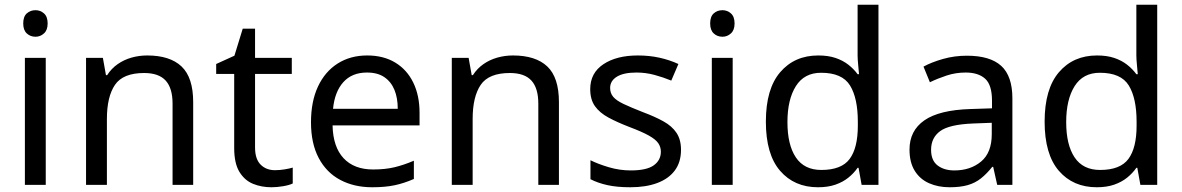

<svg xmlns="http://www.w3.org/2000/svg" viewBox="-20 -780 4987 810"><path d="M173 -536V0H85V-536ZM130 -737Q150 -737 165.5 -723.5Q181 -710 181 -681Q181 -653 165.5 -639Q150 -625 130 -625Q108 -625 93 -639Q78 -653 78 -681Q78 -710 93 -723.5Q108 -737 130 -737Z M601 -546Q697 -546 746 -499.5Q795 -453 795 -349V0H708V-343Q708 -408 679 -440Q650 -472 588 -472Q499 -472 465 -422Q431 -372 431 -278V0H343V-536H414L427 -463H432Q450 -491 476.5 -509.5Q503 -528 535 -537Q567 -546 601 -546Z M1140 -62Q1160 -62 1181 -65.5Q1202 -69 1215 -73V-6Q1201 1 1175 5.5Q1149 10 1125 10Q1083 10 1047.5 -4.5Q1012 -19 990 -55Q968 -91 968 -156V-468H892V-510L969 -545L1004 -659H1056V-536H1211V-468H1056V-158Q1056 -109 1079.5 -85.5Q1103 -62 1140 -62Z M1529 -546Q1598 -546 1647.5 -516Q1697 -486 1723.5 -431.5Q1750 -377 1750 -304V-251H1383Q1385 -160 1429.5 -112.5Q1474 -65 1554 -65Q1605 -65 1644.5 -74.5Q1684 -84 1726 -102V-25Q1685 -7 1645 1.5Q1605 10 1550 10Q1474 10 1415.5 -21Q1357 -52 1324.5 -113.5Q1292 -175 1292 -264Q1292 -352 1321.5 -415Q1351 -478 1404.5 -512Q1458 -546 1529 -546ZM1528 -474Q1465 -474 1428.5 -433.5Q1392 -393 1385 -321H1658Q1658 -367 1644 -401Q1630 -435 1601.5 -454.5Q1573 -474 1528 -474Z M2144 -546Q2240 -546 2289 -499.5Q2338 -453 2338 -349V0H2251V-343Q2251 -408 2222 -440Q2193 -472 2131 -472Q2042 -472 2008 -422Q1974 -372 1974 -278V0H1886V-536H1957L1970 -463H1975Q1993 -491 2019.5 -509.5Q2046 -528 2078 -537Q2110 -546 2144 -546Z M2853 -148Q2853 -96 2827 -61Q2801 -26 2753 -8Q2705 10 2639 10Q2583 10 2542.5 1Q2502 -8 2471 -24V-104Q2503 -88 2548.5 -74.5Q2594 -61 2641 -61Q2708 -61 2738 -82.5Q2768 -104 2768 -140Q2768 -160 2757 -176Q2746 -192 2717.5 -208Q2689 -224 2636 -244Q2584 -264 2547 -284Q2510 -304 2490 -332Q2470 -360 2470 -404Q2470 -472 2525.5 -509Q2581 -546 2671 -546Q2720 -546 2762.5 -536.5Q2805 -527 2842 -510L2812 -440Q2778 -454 2741 -464Q2704 -474 2665 -474Q2611 -474 2582.5 -456.5Q2554 -439 2554 -409Q2554 -387 2567 -371.5Q2580 -356 2610.5 -341.5Q2641 -327 2692 -307Q2743 -288 2779 -268Q2815 -248 2834 -219.5Q2853 -191 2853 -148Z M3071 -536V0H2983V-536ZM3028 -737Q3048 -737 3063.5 -723.5Q3079 -710 3079 -681Q3079 -653 3063.5 -639Q3048 -625 3028 -625Q3006 -625 2991 -639Q2976 -653 2976 -681Q2976 -710 2991 -723.5Q3006 -737 3028 -737Z M3431 10Q3331 10 3271 -59.5Q3211 -129 3211 -267Q3211 -405 3271.5 -475.5Q3332 -546 3432 -546Q3474 -546 3505 -535.5Q3536 -525 3559 -507Q3582 -489 3598 -467H3604Q3603 -480 3600.5 -505.5Q3598 -531 3598 -546V-760H3686V0H3615L3602 -72H3598Q3582 -49 3559 -30.5Q3536 -12 3504.5 -1Q3473 10 3431 10ZM3445 -63Q3530 -63 3564.5 -109.5Q3599 -156 3599 -250V-266Q3599 -366 3566 -419.5Q3533 -473 3444 -473Q3373 -473 3337.5 -416.5Q3302 -360 3302 -265Q3302 -169 3337.5 -116Q3373 -63 3445 -63Z M4059 -545Q4157 -545 4204 -502Q4251 -459 4251 -365V0H4187L4170 -76H4166Q4143 -47 4118.5 -27.5Q4094 -8 4062.5 1Q4031 10 3986 10Q3938 10 3899.5 -7Q3861 -24 3839 -59.5Q3817 -95 3817 -149Q3817 -229 3880 -272.5Q3943 -316 4074 -320L4165 -323V-355Q4165 -422 4136 -448Q4107 -474 4054 -474Q4012 -474 3974 -461.5Q3936 -449 3903 -433L3876 -499Q3911 -518 3959 -531.5Q4007 -545 4059 -545ZM4085 -259Q3985 -255 3946.5 -227Q3908 -199 3908 -148Q3908 -103 3935.5 -82Q3963 -61 4006 -61Q4074 -61 4119 -98.5Q4164 -136 4164 -214V-262Z M4607 10Q4507 10 4447 -59.5Q4387 -129 4387 -267Q4387 -405 4447.5 -475.5Q4508 -546 4608 -546Q4650 -546 4681 -535.5Q4712 -525 4735 -507Q4758 -489 4774 -467H4780Q4779 -480 4776.5 -505.5Q4774 -531 4774 -546V-760H4862V0H4791L4778 -72H4774Q4758 -49 4735 -30.5Q4712 -12 4680.5 -1Q4649 10 4607 10ZM4621 -63Q4706 -63 4740.5 -109.5Q4775 -156 4775 -250V-266Q4775 -366 4742 -419.5Q4709 -473 4620 -473Q4549 -473 4513.5 -416.5Q4478 -360 4478 -265Q4478 -169 4513.5 -116Q4549 -63 4621 -63Z"/></svg>

Font: Noto Sans Georgian
Style: Regular
Weight: 400
Designer: Monotype Design Team, Akaki Razmadze
Foundry: Google LLC
Version: Version 2.002